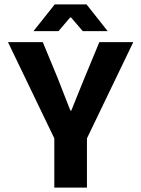

<svg xmlns="http://www.w3.org/2000/svg" viewBox="-20 -850 640 870"><path d="M131.8 -709 228 -830.1H372.1L467.8 -709H355L301.8 -771H297.9L245.1 -709ZM226.1 0V-223.1L16.1 -659.2H173.8L240.2 -499Q256.3 -458.5 298.8 -349.1H303.2Q307.6 -360.4 329.6 -415Q351.6 -469.7 363.8 -499L430.2 -659.2H584L374 -223.1V0Z"/></svg>

Font: Office Code Pro D Bold
Style: Regular
Weight: 700
Designer: Nathan Rutzky & Paul D. Hunt
Foundry: Adobe Systems Incorporated
Version: Version 1.004;PS 001.004;hotconv 1.0.70;makeotf.lib2.5.58329